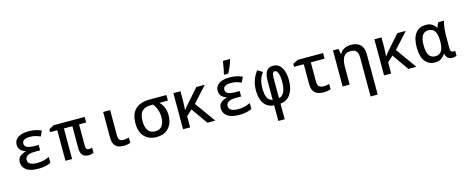

<svg xmlns="http://www.w3.org/2000/svg" viewBox="-47 -1664 6695 2768"><g transform="rotate(-15 3300.0 -280.0)"><path d="M331 10Q210 10 152.5 -34.5Q95 -79 95 -147Q95 -207 131 -236Q167 -265 218 -278V-283Q171 -297 144 -327.5Q117 -358 117 -406Q117 -453 144.5 -485Q172 -517 220.5 -533Q269 -549 331 -549Q389 -549 434.5 -538.5Q480 -528 521 -510L484 -430Q450 -445 414.5 -455.5Q379 -466 332 -466Q214 -466 214 -396Q214 -355 253 -338Q292 -321 362 -321H423V-240H347Q271 -240 235 -218.5Q199 -197 199 -155Q199 -112 237 -93Q275 -74 338 -74Q395 -74 440.5 -87Q486 -100 519 -116V-27Q486 -11 440 -0.5Q394 10 331 10Z M1079 10Q1023 10 992.5 -24Q962 -58 962 -126V-456H836V0H737V-456H630V-500L706 -539H1168V-456H1062V-134Q1062 -100 1075 -87Q1088 -74 1108 -74Q1122 -74 1135 -77.5Q1148 -81 1157 -85V-7Q1146 0 1125.5 5Q1105 10 1079 10Z M1604 10Q1558 10 1522 -5Q1486 -20 1465 -57Q1444 -94 1444 -161V-539H1548V-162Q1548 -74 1621 -74Q1644 -74 1667.5 -78Q1691 -82 1707 -87V-8Q1690 -1 1661.5 4.5Q1633 10 1604 10Z M2097 10Q1985 10 1918 -59Q1851 -128 1851 -260Q1851 -359 1886 -420.5Q1921 -482 1985.5 -510.5Q2050 -539 2138 -539H2388V-456H2261Q2299 -421 2321 -369Q2343 -317 2343 -250Q2343 -174 2315 -115.5Q2287 -57 2232.5 -23.5Q2178 10 2097 10ZM2098 -75Q2171 -75 2203.5 -123.5Q2236 -172 2236 -248Q2236 -310 2217.5 -362.5Q2199 -415 2165 -456H2135Q2046 -456 2002 -412Q1958 -368 1958 -260Q1958 -178 1990.5 -126.5Q2023 -75 2098 -75Z M2492 0V-539H2598V-398Q2598 -367 2595.5 -329.5Q2593 -292 2591 -258H2593Q2610 -282 2627 -303Q2644 -324 2664 -346L2835 -539H2961L2752 -309L2974 0H2855L2683 -245L2598 -167V0Z M3331 10Q3210 10 3152.5 -34.5Q3095 -79 3095 -147Q3095 -207 3131 -236Q3167 -265 3218 -278V-283Q3171 -297 3144 -327.5Q3117 -358 3117 -406Q3117 -453 3144.5 -485Q3172 -517 3220.5 -533Q3269 -549 3331 -549Q3389 -549 3434.5 -538.5Q3480 -528 3521 -510L3484 -430Q3450 -445 3414.5 -455.5Q3379 -466 3332 -466Q3214 -466 3214 -396Q3214 -355 3253 -338Q3292 -321 3362 -321H3423V-240H3347Q3271 -240 3235 -218.5Q3199 -197 3199 -155Q3199 -112 3237 -93Q3275 -74 3338 -74Q3395 -74 3440.5 -87Q3486 -100 3519 -116V-27Q3486 -11 3440 -0.5Q3394 10 3331 10ZM3267 -620Q3274 -645 3280.5 -677.5Q3287 -710 3292.5 -743.5Q3298 -777 3301 -803H3406V-792Q3400 -769 3388 -736.5Q3376 -704 3360.5 -669.5Q3345 -635 3329 -606H3267Z M3850 7Q3754 0 3702.5 -71Q3651 -142 3651 -267Q3651 -426 3745 -545L3819 -500Q3778 -446 3763.5 -391Q3749 -336 3749 -276Q3749 -183 3772.5 -134.5Q3796 -86 3850 -75V-364Q3850 -455 3882 -502Q3914 -549 3980 -549Q4040 -549 4077.5 -513.5Q4115 -478 4132.5 -419.5Q4150 -361 4150 -290Q4150 -165 4098.5 -84Q4047 -3 3945 7V240H3850ZM3944 -75Q3993 -83 4021.5 -138Q4050 -193 4050 -295Q4050 -370 4033 -418Q4016 -466 3986 -466Q3959 -466 3951.5 -438.5Q3944 -411 3944 -361Z M4590 11Q4543 11 4503.5 -3.5Q4464 -18 4440 -54.5Q4416 -91 4416 -159V-455H4271V-500L4348 -539H4726V-455H4521V-166Q4521 -115 4545.5 -94Q4570 -73 4609 -73Q4631 -73 4655 -76.5Q4679 -80 4696 -86V-8Q4680 -1 4651 5Q4622 11 4590 11Z M4874 0V-539H4956L4971 -462H4977Q5000 -506 5045 -527.5Q5090 -549 5150 -549Q5234 -549 5282.5 -502Q5331 -455 5331 -358V-174H5332V243H5226V0V-335Q5226 -402 5200 -433Q5174 -464 5118 -464Q5041 -464 5010 -412.5Q4979 -361 4979 -269V0Z M5492 0V-539H5598V-398Q5598 -367 5595.5 -329.5Q5593 -292 5591 -258H5593Q5610 -282 5627 -303Q5644 -324 5664 -346L5835 -539H5961L5752 -309L5974 0H5855L5683 -245L5598 -167V0Z M6252 10Q6160 10 6105.5 -60Q6051 -130 6051 -269Q6051 -404 6105 -476Q6159 -548 6260 -548Q6313 -548 6348 -527.5Q6383 -507 6409 -466H6415Q6420 -484 6428 -504Q6436 -524 6448 -539H6530Q6523 -516 6516.5 -480.5Q6510 -445 6506.5 -404Q6503 -363 6503 -326V-131Q6503 -99 6515 -86.5Q6527 -74 6544 -74Q6551 -74 6560 -76Q6569 -78 6574 -79V-3Q6566 1 6549 5.5Q6532 10 6511 10Q6477 10 6450 -7Q6423 -24 6411 -72H6403Q6382 -41 6347 -15.5Q6312 10 6252 10ZM6279 -75Q6342 -75 6372 -122Q6402 -169 6402 -262V-268Q6402 -359 6374 -411Q6346 -463 6277 -463Q6213 -463 6184 -414.5Q6155 -366 6155 -271Q6155 -166 6187 -120.5Q6219 -75 6279 -75Z"/></g></svg>

Font: Noto Sans Mono Medium
Style: Regular
Weight: 500
Designer: Monotype Design Team
Foundry: Monotype Imaging Inc.
Version: Version 2.014